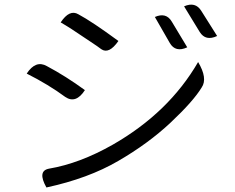

<svg xmlns="http://www.w3.org/2000/svg" viewBox="-20 -796 1040 848"><path d="M664 -721Q714 -743 739 -700L807 -587Q755 -563 730 -606L664 -721ZM793 -768Q843 -790 869 -748L939 -637Q888 -613 862 -655L793 -768ZM248 -697Q287 -756 326 -733Q386 -701 503 -615Q461 -555 427 -579Q425 -582 357 -627Q290 -673 248 -697ZM185 32Q144 -41 196 -51Q332 -74 478 -157Q726 -299 855 -522Q898 -450 871 -410Q834 -349 734 -255Q635 -162 502 -85Q370 -8 185 32ZM98 -471Q138 -532 187 -504Q270 -460 355 -398Q315 -336 268 -368Q195 -422 98 -471Z"/></svg>

Font: Swei Half Moon CJK TC
Style: DemiLight
Weight: 350
Version: Version 2.125